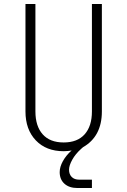

<svg xmlns="http://www.w3.org/2000/svg" viewBox="-20 -750 640 965"><path d="M369 195Q328 195 304 173.5Q280 152 280 115Q280 89 296 60Q312 31 340 6Q332 8 320 9Q308 10 300 10Q212 10 160 -44.5Q108 -99 108 -190V-730H158V-190Q158 -116 194.5 -75Q231 -34 300 -34Q369 -34 405.5 -75Q442 -116 442 -190V-730H492V-190Q492 -64 397 -10L388 -2Q359 24 343 53Q327 82 327 103Q327 126 340.5 139.5Q354 153 378 153H442V195Z"/></svg>

Font: Tiny Thin
Style: Regular
Weight: 100
Monospace: yes
Designer: Philipp Nurullin, Konstantin Bulenkov
Foundry: JetBrains
Version: Version 2.251; ttfautohint (v1.8.4.7-5d5b)